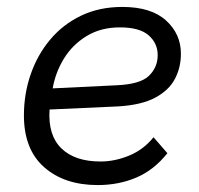

<svg xmlns="http://www.w3.org/2000/svg" viewBox="-20 -526 575 554"><path d="M262 8Q166 8 107.5 -43.5Q49 -95 49 -193Q49 -255 68.5 -311.5Q88 -368 125 -412Q162 -456 214.5 -481Q267 -506 333 -506Q416 -506 459 -467Q502 -428 502 -371Q502 -331 484.5 -298Q467 -265 427.5 -244Q388 -223 321 -219L123 -210Q118 -136 157 -98Q196 -60 270 -60Q311 -60 352.5 -77Q394 -94 423 -130L463 -84Q424 -35 373 -13.5Q322 8 262 8ZM326 -447Q271 -447 230 -422Q189 -397 164.5 -357Q140 -317 132 -271L317 -280Q385 -283 410 -307.5Q435 -332 435 -367Q435 -401 409 -424Q383 -447 326 -447Z"/></svg>

Font: Livvic
Style: Italic
Weight: 400
Italic angle: -10°
Designer: Jacques Le Bailly, Baron von Fonthausen
Version: Version 1.001; ttfautohint (v1.8.2)